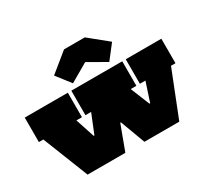

<svg xmlns="http://www.w3.org/2000/svg" viewBox="-166 -1121 1484 1378"><g transform="rotate(-30 576.0 -431.5)"><path d="M847 -580H1142V-377H1105L956 0H667L527 -377L634 -205H542L649 -377L509 0H196L47 -377H10V-580H367V-377H321L445 0L330 -219H423L290 0L443 -377H396V-580H818V-377H771L924 0L793 -219H886L769 0L893 -377H847ZM671 -863 825 -738 735 -622 585 -708 433 -620 343 -736 499 -863Z"/></g></svg>

Font: Hepta Slab Black
Style: Regular
Weight: 900
Designer: Michael LaGattuta
Foundry: Michael LaGattuta
Version: Version 1.102